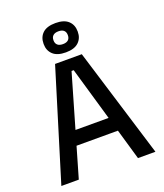

<svg xmlns="http://www.w3.org/2000/svg" viewBox="-153 -949 896 1050"><g transform="rotate(-20 295.0 -424.0)"><path d="M21 0 217 -639H372.5L568.5 0H467L301 -572H288.5L122.5 0ZM149 -178.5V-261.5H439.5V-178.5ZM195.5 -762V-764Q195.5 -802.5 220.2 -825.5Q245 -848.5 295 -848.5Q344.5 -848.5 369.2 -825.5Q394 -802.5 394 -764V-762Q394 -724.5 369.2 -701.2Q344.5 -678 295 -678Q245 -678 220.2 -701.2Q195.5 -724.5 195.5 -762ZM253 -762.5Q253 -745 263.8 -735.5Q274.5 -726 295 -726Q315.5 -726 326 -735.5Q336.5 -745 336.5 -762.5V-764Q336.5 -781.5 326 -791Q315.5 -800.5 295 -800.5Q274.5 -800.5 263.8 -791Q253 -781.5 253 -764Z"/></g></svg>

Font: Anek Bangla Medium
Style: Regular
Weight: 500
Designer: Sulekha Rajkumar (Bangla), Yesha Goshar (Latin)
Foundry: Ek Type
Version: Version 1.003